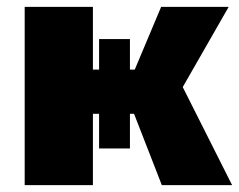

<svg xmlns="http://www.w3.org/2000/svg" viewBox="-20 -540 697 560"><path d="M359 -107V-208H371L452 0H657L513 -286L647 -520H450L373 -337H359V-426H269V-337H251V-520H52V0H251V-208H269V-107Z"/></svg>

Font: Fixel Display Black
Style: Regular
Weight: 900
Designer: AlfaBravo + MacPaw
Foundry: Kyrylo Tkachov, Marchela Mozhyna, Serhii Makarenko, Maria Weinstein, Zakhar Kryvoshyya
Version: Version 1.211